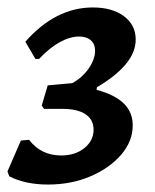

<svg xmlns="http://www.w3.org/2000/svg" viewBox="-20 -486 416 515"><path d="M109 9Q48 9 5 -13L0 -26L36 -109L58 -111Q90 -69 144 -69Q182 -69 206.5 -89Q231 -109 231 -138Q231 -165 209.5 -179.5Q188 -194 147 -194H98L92 -203L108 -257L174 -263Q201 -278 218 -302.5Q235 -327 235 -350Q235 -368 223.5 -378Q212 -388 192 -388Q168 -388 140.5 -373Q113 -358 85 -328H75L48 -374Q129 -466 229 -466Q281 -466 312.5 -442.5Q344 -419 344 -380Q344 -346 317.5 -314Q291 -282 240 -252L239 -245Q288 -232 312 -208.5Q336 -185 336 -150Q336 -107 305 -71Q274 -35 222.5 -13Q171 9 109 9Z"/></svg>

Font: Alegreya SemiBold
Style: Italic
Weight: 600
Italic angle: -7°
Designer: Juan Pablo del Peral
Foundry: Huerta Tipografica
Version: Version 2.009